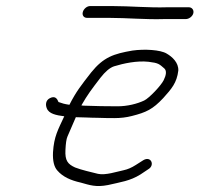

<svg xmlns="http://www.w3.org/2000/svg" viewBox="-20 -652 659 634"><path d="M259.4 -303C255.4 -303 251.8 -303.3 248.7 -304C269.7 -340.6 281.5 -355.7 311.5 -395C327.6 -415.7 342.6 -428.3 356.5 -433C388 -442.7 432.1 -452.2 470.4 -448C504 -444 505.7 -440.4 522.6 -426C531.2 -418 528.6 -403.6 520.4 -387C511.9 -369.7 472.7 -327.9 455.9 -320C432.5 -309.1 400.8 -301 367.9 -301C331.5 -301 294.4 -301.7 259.4 -303ZM301.9 -263C320.4 -262.3 339 -262 357.7 -262C378.3 -262 397.6 -264.3 415.5 -269C463.1 -281 484.3 -291.1 518.9 -328C546.4 -358.6 563.9 -378.2 568.8 -419C570 -445.1 548.9 -464.4 530.5 -475C510 -487.7 457 -490.7 417.1 -485C355.4 -474.3 322 -463.5 281.2 -413C247.4 -369.4 232.1 -350.8 209.2 -306C192.4 -308.5 186.2 -310.4 173.5 -315C172.9 -315 172.6 -315.3 172.8 -316C168.9 -325.5 162.4 -336.7 144.9 -328C129.9 -320.5 130.3 -304.9 134.3 -295C141 -276 165.8 -271.4 192.2 -268C171.8 -223.8 158.3 -202 155 -149C153.7 -121 158.5 -101 169.3 -89C187.2 -68.1 213.7 -56.3 246.8 -49C276.2 -40.8 296.6 -33.1 336.7 -41C378 -50.7 409.3 -54.3 443.9 -76L469.4 -93C492.7 -106.2 478.7 -138.4 453.2 -123L428 -107C414.4 -98.3 401.3 -92.7 388.6 -90C365.8 -85.3 328.2 -72.4 303.4 -78C280.3 -83.8 249.6 -90.6 227.9 -99C203.9 -110.1 194.2 -121.4 196.1 -157C197.1 -178.3 199.2 -193 202.7 -201C211.8 -221.2 220.4 -242.8 230.4 -265C253.5 -265 277.9 -263 301.9 -263ZM267.4 -593H340.4C400.4 -593 460.5 -587 522.3 -589H593.3C603.9 -589 615.5 -597.4 618.3 -608C621.1 -618.6 614.1 -628 603.6 -628H532.6C470.7 -626 410.7 -632 350.6 -632H277.6C267 -632 256.1 -622.6 253.4 -612C250.6 -601.4 256.8 -593 267.4 -593Z"/></svg>

Font: Just Breathe
Style: Obl5
Weight: 400
Foundry: Cannot Into Space Fonts
Version: Version 0.72